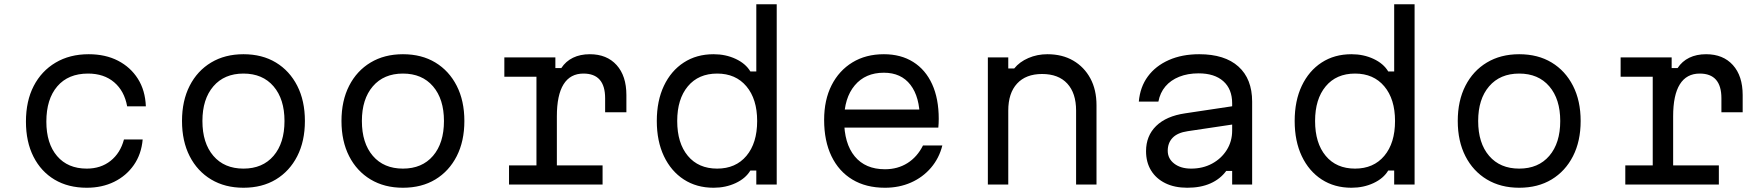

<svg xmlns="http://www.w3.org/2000/svg" viewBox="-20 -868 8290 903"><path d="M388 15Q301 15 237 -23Q173 -61 137.5 -131Q102 -201 102 -296Q102 -393 138.5 -463.5Q175 -534 241.5 -573.5Q308 -613 397 -613Q476 -613 535 -582.5Q594 -552 628.5 -497.5Q663 -443 666 -368H578Q565 -440 517 -481Q469 -522 394 -522Q301 -522 249.5 -462Q198 -402 198 -296Q198 -193 248.5 -134Q299 -75 388 -75Q454 -75 500 -111.5Q546 -148 563 -212H651Q645 -143 609.5 -92Q574 -41 517 -13Q460 15 388 15Z M1125 15Q1038 15 973 -24Q908 -63 872 -133.5Q836 -204 836 -299Q836 -394 872 -464.5Q908 -535 973 -574Q1038 -613 1125 -613Q1213 -613 1277.5 -574Q1342 -535 1378 -464.5Q1414 -394 1414 -299Q1414 -204 1378 -133.5Q1342 -63 1277.5 -24Q1213 15 1125 15ZM1125 -75Q1215 -75 1266.5 -135Q1318 -195 1318 -299Q1318 -402 1266.5 -462Q1215 -522 1125 -522Q1035 -522 983.5 -462Q932 -402 932 -299Q932 -195 983.5 -135Q1035 -75 1125 -75Z M1875 15Q1788 15 1723 -24Q1658 -63 1622 -133.5Q1586 -204 1586 -299Q1586 -394 1622 -464.5Q1658 -535 1723 -574Q1788 -613 1875 -613Q1963 -613 2027.5 -574Q2092 -535 2128 -464.5Q2164 -394 2164 -299Q2164 -204 2128 -133.5Q2092 -63 2027.5 -24Q1963 15 1875 15ZM1875 -75Q1965 -75 2016.5 -135Q2068 -195 2068 -299Q2068 -402 2016.5 -462Q1965 -522 1875 -522Q1785 -522 1733.5 -462Q1682 -402 1682 -299Q1682 -195 1733.5 -135Q1785 -75 1875 -75Z M2352 -598H2592V-548H2620Q2641 -580 2675 -596.5Q2709 -613 2754 -613Q2834 -613 2880 -562Q2926 -511 2926 -421V-340H2826V-406Q2826 -522 2724 -522Q2662 -522 2630.5 -471.5Q2599 -421 2599 -321V-90H2814V0H2374V-90H2503V-507H2352Z M3336 15Q3256 15 3196 -24Q3136 -63 3102.5 -133.5Q3069 -204 3069 -299Q3069 -394 3102.5 -464.5Q3136 -535 3196 -574Q3256 -613 3336 -613Q3393 -613 3440 -591Q3487 -569 3509 -532H3537V-848H3633V0H3537V-66H3509Q3487 -29 3440 -7Q3393 15 3336 15ZM3353 -75Q3440 -75 3490.5 -135Q3541 -195 3541 -299Q3541 -402 3490.5 -462Q3440 -522 3353 -522Q3265 -522 3215 -462Q3165 -402 3165 -299Q3165 -195 3215 -135Q3265 -75 3353 -75Z M3929 -353H4338L4306 -308Q4306 -412 4262 -469Q4218 -526 4137 -526Q4050 -526 4000 -466.5Q3950 -407 3950 -304Q3950 -193 4000 -132.5Q4050 -72 4142 -72Q4202 -72 4248 -101Q4294 -130 4321 -184H4412Q4397 -124 4358.5 -79Q4320 -34 4264.5 -9.5Q4209 15 4142 15Q4053 15 3989 -23.5Q3925 -62 3890.5 -133.5Q3856 -205 3856 -304Q3856 -398 3891 -467Q3926 -536 3989 -574.5Q4052 -613 4137 -613Q4217 -613 4275 -576.5Q4333 -540 4364 -472Q4395 -404 4395 -309Q4395 -299 4394.5 -288.5Q4394 -278 4393 -268H3929Z M4626 0V-598H4722V-546H4750Q4775 -577 4816.5 -595Q4858 -613 4906 -613Q4976 -613 5027.5 -583Q5079 -553 5108 -499.5Q5137 -446 5137 -373V0H5041V-348Q5041 -430 4999.5 -475Q4958 -520 4881 -520Q4805 -520 4763.5 -475Q4722 -430 4722 -348V0Z M5787 -370V-284L5566 -251Q5518 -244 5495 -220Q5472 -196 5472 -159Q5472 -122 5502.5 -98.5Q5533 -75 5582 -75Q5637 -75 5680.5 -98.5Q5724 -122 5749.5 -162.5Q5775 -203 5775 -254V-382Q5775 -449 5733.5 -486Q5692 -523 5617 -523Q5566 -523 5526 -507Q5486 -491 5461 -461.5Q5436 -432 5428 -390H5336Q5342 -459 5378.5 -508.5Q5415 -558 5477 -585.5Q5539 -613 5620 -613Q5740 -613 5804.5 -555Q5869 -497 5869 -390V0H5775V-64H5747Q5719 -26 5673 -5.5Q5627 15 5564 15Q5504 15 5460.5 -6.5Q5417 -28 5393.5 -66.5Q5370 -105 5370 -157Q5370 -229 5417.5 -275.5Q5465 -322 5554 -335Z M6336 15Q6256 15 6196 -24Q6136 -63 6102.5 -133.5Q6069 -204 6069 -299Q6069 -394 6102.5 -464.5Q6136 -535 6196 -574Q6256 -613 6336 -613Q6393 -613 6440 -591Q6487 -569 6509 -532H6537V-848H6633V0H6537V-66H6509Q6487 -29 6440 -7Q6393 15 6336 15ZM6353 -75Q6440 -75 6490.5 -135Q6541 -195 6541 -299Q6541 -402 6490.5 -462Q6440 -522 6353 -522Q6265 -522 6215 -462Q6165 -402 6165 -299Q6165 -195 6215 -135Q6265 -75 6353 -75Z M7125 15Q7038 15 6973 -24Q6908 -63 6872 -133.5Q6836 -204 6836 -299Q6836 -394 6872 -464.5Q6908 -535 6973 -574Q7038 -613 7125 -613Q7213 -613 7277.5 -574Q7342 -535 7378 -464.5Q7414 -394 7414 -299Q7414 -204 7378 -133.5Q7342 -63 7277.5 -24Q7213 15 7125 15ZM7125 -75Q7215 -75 7266.5 -135Q7318 -195 7318 -299Q7318 -402 7266.5 -462Q7215 -522 7125 -522Q7035 -522 6983.5 -462Q6932 -402 6932 -299Q6932 -195 6983.5 -135Q7035 -75 7125 -75Z M7602 -598H7842V-548H7870Q7891 -580 7925 -596.5Q7959 -613 8004 -613Q8084 -613 8130 -562Q8176 -511 8176 -421V-340H8076V-406Q8076 -522 7974 -522Q7912 -522 7880.5 -471.5Q7849 -421 7849 -321V-90H8064V0H7624V-90H7753V-507H7602Z"/></svg>

Font: Martian Mono SemiExpanded Light
Style: Regular
Weight: 300
Width: 6
Monospace: yes
Designer: Roman Shamin
Foundry: Evil Martians
Version: Version 0.930